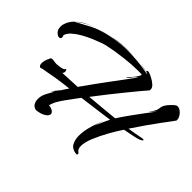

<svg xmlns="http://www.w3.org/2000/svg" viewBox="-146 -896 1170 1170"><g transform="rotate(45 439.5 -311.0)"><path d="M177 -617Q223 -631 273 -638.5Q323 -646 378 -646Q391 -646 404.5 -645.5Q418 -645 431 -644Q422 -644 412.5 -644.5Q403 -645 394 -645Q345 -645 299.5 -640.5Q254 -636 222 -629Q212 -626 200.5 -623.5Q189 -621 177 -617ZM598 24Q563 19 549.5 -6.5Q536 -32 536 -66Q536 -98 544 -131.5Q552 -165 562 -192.5Q572 -220 578 -233Q579 -234 574.5 -222Q570 -210 565.5 -196.5Q561 -183 560 -179Q564 -186 571.5 -203.5Q579 -221 588 -240Q597 -259 602 -269Q554 -262 499 -255Q444 -248 384 -240Q354 -200 330 -167Q306 -134 295 -114Q288 -103 282.5 -87Q277 -71 276 -69Q301 -65 312 -56.5Q323 -48 323 -38Q323 -23 301 -9Q279 5 241 9Q218 4 209.5 -12.5Q201 -29 201 -47Q201 -66 206 -81Q210 -93 220 -111.5Q230 -130 243 -153Q236 -146 231.5 -141.5Q227 -137 226 -137Q225 -137 237.5 -153Q250 -169 265 -187Q271 -197 278 -207.5Q285 -218 292 -228Q222 -220 184 -213.5Q146 -207 126.5 -203Q107 -199 91 -197Q84 -193 78 -193Q71 -193 67 -200.5Q63 -208 63 -218Q63 -229 66.5 -241.5Q70 -254 75 -265H77Q77 -282 94 -282Q102 -282 111.5 -280Q121 -278 131 -278Q148 -279 167 -282.5Q186 -286 189 -292Q193 -298 195 -298Q198 -298 201 -288Q202 -286 202 -283Q202 -273 195 -265Q254 -267 321 -271Q352 -316 385.5 -361.5Q419 -407 450 -449Q481 -491 505.5 -524Q530 -557 543 -575Q523 -559 510.5 -540.5Q498 -522 488 -520Q500 -534 520 -557Q540 -580 545 -599Q537 -601 527 -601Q517 -601 506 -601Q459 -601 392 -593Q325 -585 265 -572Q255 -570 231 -561.5Q207 -553 176.5 -540Q146 -527 116 -510Q86 -493 64.5 -473.5Q43 -454 37 -433Q41 -425 41 -418Q41 -404 27 -404Q15 -404 1 -418Q-13 -432 -13 -457Q-13 -470 -9 -482Q-4 -498 4.5 -511.5Q13 -525 25 -537Q34 -541 60.5 -556Q87 -571 117.5 -586.5Q148 -602 170 -609Q214 -624 268.5 -633.5Q323 -643 387 -643Q425 -643 468 -639Q511 -635 557 -626Q564 -624 564 -627Q564 -629 556 -630Q531 -635 506 -638.5Q481 -642 457 -643Q481 -642 504.5 -639.5Q528 -637 550 -632V-635Q550 -642 558 -642Q560 -642 568 -640Q580 -636 599 -626Q618 -616 632.5 -602.5Q647 -589 647 -574Q647 -569 646 -566Q635 -554 610.5 -524.5Q586 -495 553 -454.5Q520 -414 484 -368.5Q448 -323 414 -278Q458 -282 510.5 -286.5Q563 -291 618 -297Q639 -330 667 -369Q695 -408 723 -445.5Q751 -483 771 -509L734 -468Q740 -476 752 -495.5Q764 -515 765 -528Q766 -547 775.5 -563Q785 -579 797.5 -591Q810 -603 817 -610Q827 -618 836 -618Q849 -618 862.5 -608Q876 -598 884.5 -583Q893 -568 892 -552Q892 -551 877 -531Q862 -511 837 -477.5Q812 -444 781.5 -400.5Q751 -357 720 -310Q744 -313 767 -317.5Q790 -322 812 -326Q817 -327 820.5 -327.5Q824 -328 826 -328Q834 -328 834 -325Q834 -319 816 -311Q794 -302 705 -286Q692 -266 679.5 -246Q667 -226 656 -206Q627 -154 608 -108Q589 -62 589 -31Q589 -3 606 8Q612 12 612 17Q612 26 598 24ZM158 -611H159L160 -612H161H162Q163 -613 163.5 -613Q164 -613 164 -613Q165 -613 165 -613Q166 -614 166 -614Q167 -614 167 -614Q168 -614 168 -614Q169 -615 169.5 -615Q170 -615 169 -615Q170 -615 171 -615H169L168 -614H167H166L165 -613H164Q164 -613 163.5 -613Q163 -613 162 -612Q162 -612 161 -612Q161 -612 160 -612Q160 -611 159.5 -611Q159 -611 159 -611Q159 -611 158 -611ZM144 -606H145H146L147 -607Q147 -607 147.5 -607Q148 -607 148 -607Q149 -608 148 -608Q149 -608 149 -608H148V-607Q148 -607 147.5 -607Q147 -607 147 -607Q147 -607 147 -607Q147 -607 147 -607Q146 -607 146 -606Q146 -606 146 -606Q146 -606 145 -606Q145 -606 145 -606Q146 -606 145 -606Q144 -606 144 -606ZM32 -543Q54 -564 83.5 -579Q113 -594 144 -606Q86 -583 40 -549ZM29 -541Q29 -541 28.5 -540.5Q28 -540 25 -537Q21 -535 21 -535Q21 -535 23 -536.5Q25 -538 29 -541L25 -539L32 -543Z"/></g></svg>

Font: Smooch
Style: Regular
Weight: 400
Designer: Robert E. Leuschke
Foundry: Robert E. Leuschke
Version: Version 1.010; ttfautohint (v1.8.3)